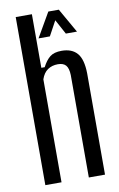

<svg xmlns="http://www.w3.org/2000/svg" viewBox="-90 -850 558 900"><g transform="rotate(-10 189.0 -400.0)"><path d="M51 0V-800H128V-545H144Q160 -576 179.5 -591.5Q199 -607 235 -607Q284 -607 309 -578Q334 -549 335 -482V0H258V-488Q257 -520 245 -534Q233 -548 207 -548Q179 -548 158.5 -534Q138 -520 128 -490V0ZM139 -683 206 -799H256L322 -683H269L231 -753L193 -683Z"/></g></svg>

Font: Big Shoulders Display Medium
Style: Regular
Weight: 500
Designer: Patric King
Foundry: XO Type Co
Version: Version 1.000; ttfautohint (v1.8.2)